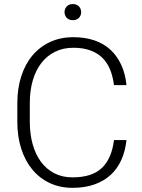

<svg xmlns="http://www.w3.org/2000/svg" viewBox="-20 -901 689 931"><path d="M593.3 -221.7Q587.4 -167.5 567.9 -124.5Q548.3 -81.5 515.4 -51.8Q482.4 -22 436.3 -6.1Q390.1 9.8 331.5 9.8Q271 9.8 221.7 -13.2Q172.4 -36.1 137.2 -78.4Q102.1 -120.6 83 -179.7Q64 -238.8 64 -310.5V-399.9Q64 -471.7 83 -531Q102.1 -590.3 137.5 -632.3Q172.9 -674.3 223.1 -697.5Q273.4 -720.7 335.9 -720.7Q392.6 -720.7 438 -705.1Q483.4 -689.5 515.9 -659.4Q548.3 -629.4 568.1 -586.2Q587.9 -543 593.3 -488.3H532.7Q527.3 -531.2 513.2 -565.2Q499 -599.1 474.9 -622.1Q450.7 -645 416.3 -657.2Q381.8 -669.4 335.9 -669.4Q286.1 -669.4 247.1 -650.1Q208 -630.9 180.7 -595.7Q153.3 -560.5 138.9 -511Q124.5 -461.4 124.5 -400.9V-310.5Q124.5 -252 138.2 -202.4Q151.9 -152.8 178.2 -116.9Q204.6 -81.1 243.2 -61Q281.7 -41 331.5 -41Q425.8 -41 473.6 -86.2Q521.5 -131.3 532.7 -221.7ZM293 -841.8Q293 -858.4 303.7 -869.9Q314.5 -881.3 333 -881.3Q352.1 -881.3 362.8 -869.9Q373.5 -858.4 373.5 -841.8Q373.5 -825.7 362.8 -814.5Q352.1 -803.2 333 -803.2Q314.5 -803.2 303.7 -814.5Q293 -825.7 293 -841.8Z"/></svg>

Font: Melbourne
Style: Light
Weight: 300
Designer: Google
Version: Version 2.000980; 2014